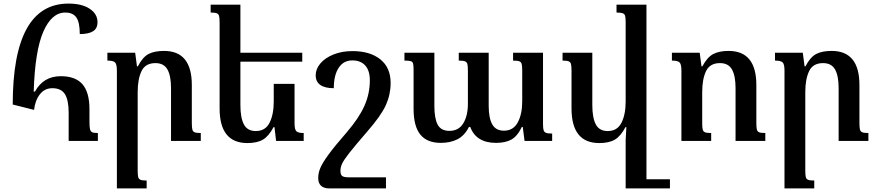

<svg xmlns="http://www.w3.org/2000/svg" viewBox="-20 -786 4893 1071"><path d="M51 -203Q51 -766 362 -766Q437 -766 480.5 -737Q524 -708 524 -662Q524 -628 499.5 -612Q475 -596 425 -596Q425 -661 406 -688.5Q387 -716 344 -716Q268 -716 221.5 -609Q175 -502 168 -275H175Q222 -361 319 -361Q401 -361 440 -316Q479 -271 479 -177V-109Q479 -78 482 -65.5Q485 -53 494 -48.5Q503 -44 526 -44V0H363V-157Q363 -228 342 -261Q321 -294 272 -294Q229 -294 202.5 -260Q176 -226 170 -173Z M1100 0H934V-295Q934 -363 914 -398.5Q894 -434 847 -434Q791 -434 769.5 -389.5Q748 -345 748 -272V166Q748 192 751 202.5Q754 213 764 217Q774 221 798 221V265H632V-393Q632 -428 621.5 -438Q611 -448 579 -448V-492H734L744 -416H749Q776 -468 809 -485Q842 -502 895 -502Q1050 -502 1050 -312V-101Q1050 -74 1053 -63Q1056 -52 1066 -48Q1076 -44 1100 -44Z M1674 -44V0H1520L1511 -77H1506Q1479 -26 1446.5 -7Q1414 12 1360 12Q1205 12 1205 -181V-659Q1205 -686 1202 -697Q1199 -708 1189 -712Q1179 -716 1155 -716V-760H1321V-492H1666V-442H1321V-200Q1321 -129 1340.5 -92Q1360 -55 1407 -55Q1460 -55 1483.5 -101Q1507 -147 1507 -220V-318H1623V-99Q1623 -64 1633 -54Q1643 -44 1674 -44Z M2159 -323Q2159 -259 2132.5 -200Q2106 -141 2030 -54Q1960 27 1929 66.5Q1898 106 1888.5 126.5Q1879 147 1879 167Q1879 188 1888.5 195.5Q1898 203 1924 203H2133V265H1818Q1786 265 1770.5 250Q1755 235 1755 207Q1755 179 1767 150.5Q1779 122 1813 75.5Q1847 29 1915 -49Q1982 -127 2012.5 -195Q2043 -263 2043 -338Q2043 -392 2017.5 -420.5Q1992 -449 1945 -449Q1896 -449 1869 -407.5Q1842 -366 1842 -294Q1793 -294 1767 -312Q1741 -330 1741 -366Q1741 -401 1767 -432Q1793 -463 1840 -482Q1887 -501 1946 -501Q2044 -501 2101.5 -455Q2159 -409 2159 -323Z M3009 -492V-93Q3009 -69 3012.5 -59Q3016 -49 3026 -45Q3036 -41 3060 -41V0H2906L2896 -78H2891Q2866 -26 2832.5 -7.5Q2799 11 2747 11Q2636 11 2603 -78H2596Q2571 -29 2531.5 -9Q2492 11 2439 11Q2362 11 2324.5 -35.5Q2287 -82 2287 -179V-397Q2287 -422 2284 -432Q2281 -442 2271 -445Q2261 -448 2236 -448V-492H2403V-196Q2403 -125 2421.5 -90.5Q2440 -56 2487 -56Q2539 -56 2564.5 -98.5Q2590 -141 2590 -207V-392Q2590 -418 2587 -429Q2584 -440 2573.5 -444Q2563 -448 2539 -448V-492H2706V-196Q2706 -127 2726 -92Q2746 -57 2791 -57Q2843 -57 2868 -103Q2893 -149 2893 -220V-392Q2893 -418 2890 -429Q2887 -440 2877 -444Q2867 -448 2842 -448V-492Z M3717 214V265H3568H3470V-5L3474 -77H3469Q3442 -26 3409.5 -7Q3377 12 3323 12Q3168 12 3168 -181V-391Q3168 -418 3165 -429Q3162 -440 3152 -444Q3142 -448 3118 -448V-492H3284V-200Q3284 -129 3303.5 -92Q3323 -55 3370 -55Q3423 -55 3446.5 -101Q3470 -147 3470 -220V-661Q3470 -687 3467 -697.5Q3464 -708 3453.5 -712Q3443 -716 3419 -716V-760H3586V214Z M4249 0H4083V-295Q4083 -363 4063 -398.5Q4043 -434 3996 -434Q3940 -434 3918.5 -389.5Q3897 -345 3897 -272V-99Q3897 -73 3900 -62.5Q3903 -52 3913 -48Q3923 -44 3947 -44V0H3781V-393Q3781 -428 3770.5 -438Q3760 -448 3728 -448V-492H3883L3893 -416H3898Q3925 -467 3958.5 -484.5Q3992 -502 4044 -502Q4199 -502 4199 -312V-101Q4199 -74 4202 -63Q4205 -52 4215 -48Q4225 -44 4249 -44Z M4824 0H4658V-295Q4658 -363 4638 -398.5Q4618 -434 4571 -434Q4515 -434 4493.5 -389.5Q4472 -345 4472 -272V166Q4472 192 4475 202.5Q4478 213 4488 217Q4498 221 4522 221V265H4356V-393Q4356 -428 4345.5 -438Q4335 -448 4303 -448V-492H4458L4468 -416H4473Q4500 -468 4533 -485Q4566 -502 4619 -502Q4774 -502 4774 -312V-101Q4774 -74 4777 -63Q4780 -52 4790 -48Q4800 -44 4824 -44Z"/></svg>

Font: Noto Serif Armenian Medium
Style: Regular
Weight: 500
Designer: Monotype Design team
Foundry: Monotype Imaging Inc.
Version: Version 1.000